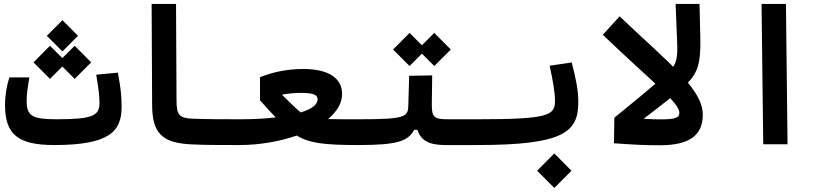

<svg xmlns="http://www.w3.org/2000/svg" viewBox="-20 -713 4142 949"><path d="M248.5 3.9C521.5 3.9 581.1 -63.5 581.1 -185.1C581.1 -246.1 574.7 -288.6 562.5 -354L455.6 -343.8C465.8 -280.3 471.7 -245.1 471.7 -204.6C471.7 -141.1 439 -123.5 258.3 -123.5C139.2 -123.5 111.8 -139.6 111.8 -214.4C111.8 -251.5 116.7 -278.8 125 -330.6H26.4C14.2 -294.4 4.9 -244.6 4.9 -194.3C4.9 -48.3 68.8 3.9 248.5 3.9ZM349.1 -323.2 430.7 -404.8 349.1 -486.8 288.1 -425.8 227.1 -486.8 145.5 -404.8 227.1 -323.2 288.1 -384.3ZM288.6 -459 365.7 -536.1 288.6 -613.3 211.4 -536.1Z M1166 3.9C1190.9 3.9 1203.1 -23.4 1203.1 -59.6C1203.1 -98.1 1192.9 -123.5 1171.9 -123.5C1084.5 -123.5 995.6 -123.5 930.2 -126.5C865.7 -129.4 852.5 -145 852.5 -217.3L850.1 -693.4H729.5L731.9 -194.3C732.4 -57.1 778.8 -6.8 923.8 0.5C988.8 3.9 1068.4 3.9 1142.1 3.9C1149.9 3.9 1158.2 3.9 1166 3.9Z M1164.1 3.9C1260.3 3.9 1360.8 -13.2 1446.8 -43C1508.8 -4.9 1584 3.9 1751 3.9C1803.7 3.9 1816.4 -12.7 1816.4 -62C1816.4 -104 1810.1 -123.5 1758.8 -123.5C1690.4 -123.5 1639.6 -123.5 1601.6 -124.5C1644.5 -160.6 1670.9 -202.6 1670.9 -248.5C1670.9 -325.2 1606 -372.1 1479.5 -372.1C1396 -372.1 1321.8 -354.5 1265.1 -331.5V-217.3C1294.4 -184.1 1318.8 -157.2 1342.8 -132.8C1289.1 -126.5 1230 -123.5 1171.9 -123.5ZM1466.3 -157.2C1438 -181.2 1416.5 -202.1 1373.5 -245.1C1402.8 -250.5 1434.6 -253.9 1467.8 -253.9C1535.6 -253.9 1549.8 -241.2 1549.8 -222.2C1549.8 -194.3 1517.6 -172.9 1466.3 -157.2Z M1752 3.9C1943.8 3.9 1997.1 -15.1 2027.3 -71.3H2043C2059.6 -21.5 2096.2 3.9 2179.2 3.9H2337.9C2361.3 3.9 2380.4 -16.1 2380.4 -67.9C2380.4 -104.5 2368.7 -123.5 2343.8 -123.5H2196.3C2125.5 -123.5 2114.3 -132.8 2114.3 -195.8L2116.2 -340.3L2002.4 -338.4L1998 -189C1996.6 -134.8 1980 -123.5 1757.8 -123.5ZM2126.5 -386.7 2208 -468.3 2126.5 -550.3 2065.4 -489.3 2004.4 -550.3 1922.9 -468.3 2004.4 -386.7 2065.4 -447.8Z M2337.9 3.9C2768.1 3.9 2838.4 -60.5 2838.4 -208.5C2838.4 -267.6 2826.2 -326.2 2805.7 -404.3L2696.8 -388.2C2712.9 -314 2723.1 -256.8 2723.1 -214.4C2723.1 -143.1 2693.4 -123.5 2343.8 -123.5C2329.1 -123.5 2314.5 -111.8 2314.5 -66.4C2314.5 -16.1 2321.3 3.9 2337.9 3.9ZM2719.7 215.8 2804.7 130.9 2719.7 45.4 2634.8 130.9Z M3243.2 4.9C3392.1 4.9 3453.6 -47.9 3453.6 -145.5C3453.6 -272.9 3292.5 -395 3042.5 -632.3L2959.5 -541C3204.1 -306.6 3337.9 -207 3337.9 -155.3C3337.9 -128.4 3312.5 -123 3239.3 -123C3204.6 -123 3151.4 -126 3097.7 -130.4L3016.6 -131.3L3014.6 -4.9C3111.3 2 3161.1 4.9 3243.2 4.9Z M3091.8 -71.3C3175.3 -139.2 3285.2 -216.3 3364.3 -289.1C3427.2 -347.2 3444.8 -394 3441.4 -531.7L3437.5 -693.4H3319.3L3326.7 -512.2C3330.1 -431.2 3326.2 -396.5 3289.1 -361.3C3218.8 -295.4 3120.1 -215.8 3016.6 -131.3Z M3752.4 0H3872.6L3864.7 -693.4H3744.1Z"/></svg>

Font: Cascadia Mono SemiBold
Style: Regular
Weight: 600
Monospace: yes
Designer: Aaron Bell
Foundry: Saja Typeworks
Version: Version 2404.023